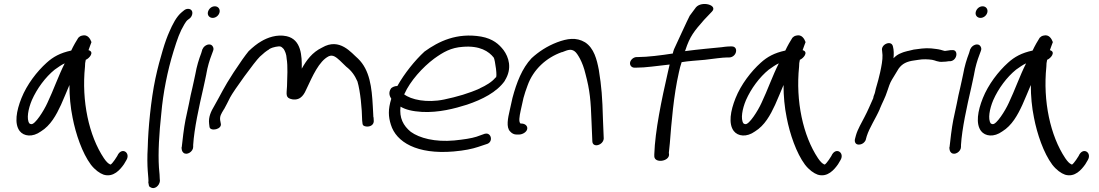

<svg xmlns="http://www.w3.org/2000/svg" viewBox="-20 -741 5589 976"><path d="M142 -232C168 -291 211 -349 258 -387C277 -400 291 -411 309 -419C277 -356 252 -283 221 -218C203 -178 158 -107 139 -110C136 -110 133 -111 129 -114C114 -136 123 -187 142 -232ZM430 -486C435 -502 441 -515 445 -527C439 -543 426 -568 397 -560C388 -558 383 -554 378 -549C370 -537 352 -506 342 -484C286 -472 250 -452 217 -422C168 -378 117 -312 89 -242C63 -177 52 -112 80 -75C101 -48 145 -42 188 -73C237 -103 266 -156 290 -208C304 -241 319 -274 333 -309C333 -252 338 -197 349 -143C365 -60 398 37 442 96C463 123 487 140 507 147C557 162 591 121 610 94L623 72C645 34 597 3 576 52L563 72C555 83 549 91 542 96H541V94H537V93C531 91 520 81 508 63C432 -51 394 -227 412 -402C412 -415 413 -425 416 -437C434 -444 462 -477 430 -486Z M745 211C764 224 790 205 793 179L792 166C792 158 791 139 788 111C783 34 789 -63 800 -165C809 -268 831 -380 862 -480C882 -544 893 -577 918 -619C925 -631 930 -636 932 -638L945 -648C951 -653 955 -660 957 -668C961 -685 951 -696 936 -696C928 -696 921 -693 915 -688L904 -679C877 -657 857 -617 841 -580C831 -558 819 -526 807 -485C795 -445 782 -398 770 -342C747 -234 733 -84 731 8C728 58 729 98 731 127C733 160 736 172 734 189C734 190 735 190 735 191C737 209 740 208 745 211Z M1061 -650C1077 -650 1092 -662 1096 -678C1100 -695 1089 -709 1072 -709C1055 -709 1041 -696 1037 -680C1033 -663 1045 -650 1061 -650ZM903 8C903 19 905 29 912 35C929 51 962 30 962 6V-4C967 -86 992 -200 1014 -295C1020 -320 1024 -343 1029 -365V-366C1035 -401 1045 -435 1056 -463L1063 -482C1067 -491 1065 -499 1062 -504C1050 -526 1018 -512 1010 -492L1009 -491L1003 -471C991 -440 980 -404 973 -364C968 -342 964 -320 958 -295C952 -270 946 -244 941 -216L923 -132C915 -93 907 -23 904 6Z M1617 -499C1567 -475 1538 -435 1514 -392C1515 -457 1512 -540 1437 -557C1387 -568 1338 -549 1308 -531C1287 -519 1266 -502 1244 -481C1226 -459 1201 -424 1167 -372C1115 -292 1105 -265 1070 -204C1052 -174 1039 -146 1043 -112L1045 -96C1048 -71 1112 -83 1102 -115L1099 -131C1097 -151 1104 -162 1118 -185V-186H1119C1128 -203 1139 -223 1150 -246C1167 -279 1275 -428 1301 -453C1319 -470 1334 -482 1348 -490V-491C1360 -498 1371 -501 1381 -503C1407 -508 1409 -505 1422 -492C1429 -481 1436 -465 1437 -445V-444C1444 -404 1440 -346 1439 -303C1437 -261 1429 -243 1466 -236C1512 -229 1528 -266 1540 -293C1568 -352 1601 -430 1651 -455C1673 -465 1690 -449 1708 -433L1740 -402C1766 -382 1783 -359 1797 -327C1812 -276 1820 -189 1821 -128L1823 -111C1824 -106 1827 -102 1833 -100C1852 -93 1879 -101 1880 -124V-125L1879 -145H1878C1877 -156 1877 -176 1875 -202C1870 -296 1860 -385 1800 -443C1766 -472 1707 -552 1617 -499Z M1968 -292C1952 -269 1962 -250 1969 -239C1952 -184 1954 -148 1967 -107C1994 -19 2099 45 2286 29C2342 24 2380 16 2410 6L2452 -8C2490 -17 2478 -70 2445 -61H2444L2402 -46C2377 -38 2339 -32 2289 -27C2191 -18 2112 -39 2068 -71C2030 -102 2009 -142 2016 -199C2041 -184 2075 -175 2126 -172C2211 -168 2291 -189 2354 -209C2431 -235 2505 -272 2546 -330V-331C2586 -394 2565 -452 2540 -486C2517 -516 2486 -544 2426 -555C2302 -576 2210 -531 2138 -479C2089 -434 2036 -368 2000 -304C1984 -304 1972 -296 1968 -292ZM2034 -262 2036 -264C2065 -329 2128 -399 2187 -443C2233 -476 2272 -499 2333 -503C2419 -510 2465 -480 2490 -448C2496 -439 2511 -341 2499 -347C2482 -325 2450 -306 2419 -292V-291H2418C2365 -267 2304 -249 2237 -235C2150 -217 2069 -234 2034 -262Z M2662 -307C2691 -388 2757 -448 2836 -476H2838C2868 -488 2882 -493 2900 -481C2910 -474 2918 -461 2928 -443C2939 -422 2949 -396 2956 -366C2979 -280 2983 -230 2987 -120L2991 -24C2991 13 3047 -2 3049 -37L3045 -135C3042 -247 3038 -299 3024 -386C3014 -438 3000 -496 2954 -526C2909 -553 2863 -545 2812 -526C2760 -506 2718 -478 2682 -445C2634 -394 2606 -322 2585 -243L2571 -180C2562 -141 2552 -94 2573 -73C2582 -63 2592 -57 2607 -57H2617C2637 -57 2657 -70 2660 -85C2663 -100 2650 -113 2630 -113H2626C2616 -121 2620 -148 2627 -180L2641 -243C2647 -264 2653 -284 2662 -307Z M3224 -451H3217C3201 -451 3186 -438 3183 -424C3180 -409 3191 -397 3205 -397H3213C3264 -397 3318 -406 3384 -413L3375 -374C3343 -234 3310 -76 3306 43V54C3308 90 3381 80 3381 45L3380 35C3380 30 3383 13 3385 -13C3393 -115 3404 -255 3431 -373C3435 -391 3439 -408 3445 -425C3480 -431 3521 -433 3563 -437C3606 -442 3652 -449 3678 -449H3687C3702 -449 3717 -460 3721 -476C3725 -492 3717 -505 3700 -505H3691C3674 -505 3648 -501 3648 -501C3607 -497 3529 -490 3461 -481C3461 -483 3464 -483 3464 -485V-486C3487 -557 3509 -583 3559 -640L3599 -682C3631 -715 3548 -738 3518 -704L3486 -661C3481 -653 3406 -490 3406 -490C3403 -483 3402 -476 3400 -469C3342 -460 3271 -451 3224 -451Z M3772 -232C3798 -291 3841 -349 3888 -387C3907 -400 3921 -411 3939 -419C3907 -356 3882 -283 3851 -218C3833 -178 3788 -107 3769 -110C3766 -110 3763 -111 3759 -114C3744 -136 3753 -187 3772 -232ZM4060 -486C4065 -502 4071 -515 4075 -527C4069 -543 4056 -568 4027 -560C4018 -558 4013 -554 4008 -549C4000 -537 3982 -506 3972 -484C3916 -472 3880 -452 3847 -422C3798 -378 3747 -312 3719 -242C3693 -177 3682 -112 3710 -75C3731 -48 3775 -42 3818 -73C3867 -103 3896 -156 3920 -208C3934 -241 3949 -274 3963 -309C3963 -252 3968 -197 3979 -143C3995 -60 4028 37 4072 96C4093 123 4117 140 4137 147C4187 162 4221 121 4240 94L4253 72C4275 34 4227 3 4206 52L4193 72C4185 83 4179 91 4172 96H4171V94H4167V93C4161 91 4150 81 4138 63C4062 -51 4024 -227 4042 -402C4042 -415 4043 -425 4046 -437C4064 -444 4092 -477 4060 -486Z M4445 -336C4441 -319 4436 -306 4432 -290L4428 -272C4426 -262 4420 -254 4419 -242C4405 -211 4391 -177 4375 -147C4360 -117 4340 -85 4331 -53L4326 -34C4323 -21 4328 -6 4345 -6C4362 -6 4375 -16 4381 -30V-31L4386 -49C4400 -93 4431 -138 4452 -186V-187C4464 -217 4481 -247 4490 -277C4497 -298 4504 -320 4514 -336C4525 -355 4536 -373 4548 -392C4566 -417 4589 -429 4629 -434L4649 -437C4671 -441 4697 -440 4718 -437C4733 -435 4748 -424 4774 -427C4782 -427 4794 -428 4804 -430H4812C4848 -435 4853 -492 4818 -486H4811C4802 -484 4794 -484 4783 -482C4781 -482 4779 -483 4775 -484L4761 -488C4754 -490 4746 -491 4739 -492L4714 -495C4681 -498 4649 -492 4625 -489L4596 -482H4595C4585 -479 4574 -477 4563 -472C4544 -465 4534 -457 4522 -445C4524 -466 4524 -487 4519 -505C4512 -539 4456 -516 4464 -483C4465 -474 4465 -471 4466 -461C4467 -437 4461 -405 4454 -373C4451 -360 4448 -347 4445 -336Z M4964 -650C4980 -650 4995 -662 4999 -678C5003 -695 4992 -709 4975 -709C4958 -709 4944 -696 4940 -680C4936 -663 4948 -650 4964 -650ZM4806 8C4806 19 4808 29 4815 35C4832 51 4865 30 4865 6V-4C4870 -86 4895 -200 4917 -295C4923 -320 4927 -343 4932 -365V-366C4938 -401 4948 -435 4959 -463L4966 -482C4970 -491 4968 -499 4965 -504C4953 -526 4921 -512 4913 -492L4912 -491L4906 -471C4894 -440 4883 -404 4876 -364C4871 -342 4867 -320 4861 -295C4855 -270 4849 -244 4844 -216L4826 -132C4818 -93 4810 -23 4807 6Z M5029 -232C5055 -291 5098 -349 5145 -387C5164 -400 5178 -411 5196 -419C5164 -356 5139 -283 5108 -218C5090 -178 5045 -107 5026 -110C5023 -110 5020 -111 5016 -114C5001 -136 5010 -187 5029 -232ZM5317 -486C5322 -502 5328 -515 5332 -527C5326 -543 5313 -568 5284 -560C5275 -558 5270 -554 5265 -549C5257 -537 5239 -506 5229 -484C5173 -472 5137 -452 5104 -422C5055 -378 5004 -312 4976 -242C4950 -177 4939 -112 4967 -75C4988 -48 5032 -42 5075 -73C5124 -103 5153 -156 5177 -208C5191 -241 5206 -274 5220 -309C5220 -252 5225 -197 5236 -143C5252 -60 5285 37 5329 96C5350 123 5374 140 5394 147C5444 162 5478 121 5497 94L5510 72C5532 34 5484 3 5463 52L5450 72C5442 83 5436 91 5429 96H5428V94H5424V93C5418 91 5407 81 5395 63C5319 -51 5281 -227 5299 -402C5299 -415 5300 -425 5303 -437C5321 -444 5349 -477 5317 -486Z"/></svg>

Font: Stray Cat
Style: BdExtObl
Weight: 700
Version: Version 1.0